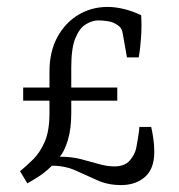

<svg xmlns="http://www.w3.org/2000/svg" viewBox="-20 -526 516 555"><path d="M426 -87Q426 -38 399 -14.5Q372 9 330 9Q292 9 261 -5Q230 -19 199 -33Q168 -47 130 -47Q111 -28 91.5 -15.5Q72 -3 59 4L38 -31Q56 -46 75.5 -65Q95 -84 109 -115.5Q123 -147 123 -199V-318Q123 -377 146 -419Q169 -461 207 -483.5Q245 -506 291 -506Q313 -506 338 -500Q363 -494 388 -482Q390 -454 388 -421.5Q386 -389 381 -360H347L335 -428Q334 -436 330.5 -442.5Q327 -449 319 -454Q308 -462 293 -464.5Q278 -467 264 -467Q247 -467 228.5 -456Q210 -445 198 -416Q186 -387 186 -332V-199Q186 -153 176 -120.5Q166 -88 153 -73Q187 -73 214 -66Q241 -59 265 -52Q289 -45 311 -45Q340 -45 355 -62Q370 -79 374 -99Q376 -110 379 -128Q382 -146 383 -159H417Q420 -147 423 -127Q426 -107 426 -87ZM47 -235V-273H319V-235Z"/></svg>

Font: Yrsa Light
Style: Regular
Weight: 300
Designer: Anna Giedrys (Yrsa+Rasa design), David Brezina (Yrsa art-direction, Rasa art-direction, design)
Foundry: Rosetta Type Foundry
Version: Version 2.004